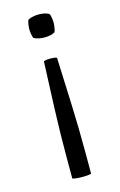

<svg xmlns="http://www.w3.org/2000/svg" viewBox="-110 -545 494 791"><g transform="rotate(-15 137.5 -150.0)"><path d="M166 -305Q170 -203 174 -102.2Q178 -1.5 178 100V193Q168 195.5 153 196.2Q138 197 123 196Q108 195 98 192V100Q98 -1.5 101.8 -102.8Q105.5 -204 110 -305Q116 -307.5 123.2 -308.2Q130.5 -309 138 -309Q145.5 -309 152.8 -308.2Q160 -307.5 166 -305ZM138 -399Q126 -399 113.2 -401.8Q100.5 -404.5 93 -409Q90 -414.5 88 -427.2Q86 -440 86 -448Q86 -456.5 88 -469.2Q90 -482 93 -487Q100.5 -491.5 113.2 -494.2Q126 -497 138 -497Q166.5 -497 183 -487Q186 -482 188 -469.2Q190 -456.5 190 -448Q190 -440 188 -427.2Q186 -414.5 183 -409Q166.5 -399 138 -399Z"/></g></svg>

Font: Signika Negative Light Light
Style: Regular
Weight: 300
Version: Version 2.001